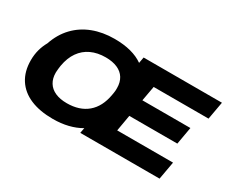

<svg xmlns="http://www.w3.org/2000/svg" viewBox="-113 -1024 1606 1361"><g transform="rotate(30 690.5 -343.5)"><path d="M399 12Q292 12 215.5 -20.5Q139 -53 98 -116.5Q57 -180 57 -271Q57 -317 68 -357.5Q79 -398 99 -433Q128 -519 184.5 -578.5Q241 -638 320.5 -668.5Q400 -699 497 -699Q572 -699 630.5 -683.5Q689 -668 731 -638L740 -687H1381L1355 -542H906L884 -420H1277L1252 -278H859L836 -146H1293L1267 0H618L626 -43Q580 -16 523 -2Q466 12 399 12ZM430 -134Q481 -134 523 -147.5Q565 -161 597 -188Q629 -215 649.5 -254.5Q670 -294 679 -346Q681 -357 682.5 -366.5Q684 -376 684.5 -382.5Q685 -389 685 -395Q685 -401 685 -406Q685 -452 664.5 -485.5Q644 -519 604 -536.5Q564 -554 508 -554Q441 -554 389.5 -530Q338 -506 305 -459Q272 -412 260 -343Q258 -331 257 -322Q256 -313 255.5 -306Q255 -299 254.5 -293.5Q254 -288 254 -282Q254 -236 274.5 -202.5Q295 -169 334.5 -151.5Q374 -134 430 -134Z"/></g></svg>

Font: Archivo SemiExpanded ExtraBold
Style: Italic
Weight: 800
Width: 6
Italic angle: -10°
Designer: Hector Gatti
Foundry: Omnibus-Type
Version: Version 2.001